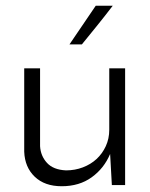

<svg xmlns="http://www.w3.org/2000/svg" viewBox="-20 -637 522 666"><path d="M414 5H368L362 -103Q341 -53 298 -22Q255 9 194 9Q135 9 100.5 -24Q66 -57 64 -111V-400H119V-130Q121 -96 143 -72Q165 -48 209 -46Q240 -46 267.5 -56.5Q295 -67 315 -85.5Q335 -104 347 -130Q359 -156 359 -187V-400H414ZM221 -483 312 -617H371Q345 -583 318 -549.5Q291 -516 264 -483Z"/></svg>

Font: Josefin Sans
Style: Regular
Weight: 400
Designer: Santiago Orozco
Foundry: Typemade
Version: Version 1.0